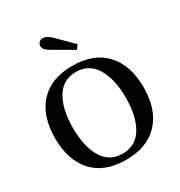

<svg xmlns="http://www.w3.org/2000/svg" viewBox="-221 -1116 1192 1275"><g transform="rotate(-30 374.5 -478.5)"><path d="M301 -875Q278 -888 267 -901Q256 -914 256 -929Q256 -943 266.5 -955Q277 -967 295 -967Q313 -967 330.5 -956.5Q348 -946 356 -937L477 -817L455 -786ZM35 -350Q35 -519 122.5 -614.5Q210 -710 374 -710Q537 -710 625.5 -614.5Q714 -519 714 -350Q714 -181 625.5 -85.5Q537 10 374 10Q210 10 122.5 -85.5Q35 -181 35 -350ZM577 -350Q577 -492 525.5 -577.5Q474 -663 374 -663Q274 -663 223 -577.5Q172 -492 172 -350Q172 -207 223 -122Q274 -37 374 -37Q475 -37 526 -122Q577 -207 577 -350Z"/></g></svg>

Font: Trirong SemiBold
Style: Regular
Weight: 600
Designer: Katatrad Team
Foundry: CadsonDemak
Version: Version 1.001